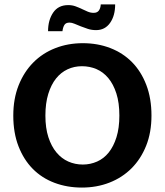

<svg xmlns="http://www.w3.org/2000/svg" viewBox="-20 -836 744 867"><path d="M354 -641Q421 -641 478 -619Q535 -597 576 -555.5Q617 -514 640.5 -453Q664 -392 664 -314Q664 -238 640 -178Q616 -118 574 -76Q532 -34 474.5 -11.5Q417 11 350 11Q283 11 226 -10.5Q169 -32 128 -73.5Q87 -115 63.5 -175.5Q40 -236 40 -314Q40 -390 64 -450.5Q88 -511 130 -553.5Q172 -596 229.5 -618.5Q287 -641 354 -641ZM185 -314Q185 -258 198.5 -216.5Q212 -175 235 -147.5Q258 -120 288.5 -106.5Q319 -93 354 -93Q388 -93 418.5 -106.5Q449 -120 471 -147.5Q493 -175 506 -216.5Q519 -258 519 -314Q519 -372 505.5 -414Q492 -456 469 -483.5Q446 -511 415.5 -524Q385 -537 350 -537Q315 -537 285 -523Q255 -509 233 -481.5Q211 -454 198 -412Q185 -370 185 -314ZM197 -695Q197 -745 220 -779Q243 -813 288 -813Q306 -813 321 -807.5Q336 -802 349.5 -795.5Q363 -789 376 -783.5Q389 -778 403 -778Q419 -778 426.5 -788.5Q434 -799 435 -816H500Q500 -765 477 -732.5Q454 -700 414 -700Q394 -700 377 -705.5Q360 -711 345 -717Q330 -723 317 -728.5Q304 -734 294 -734Q277 -734 270.5 -723Q264 -712 262 -695Z"/></svg>

Font: Mukta Malar
Style: Bold
Weight: 700
Designer: Aadarsh Rajan, Girish Dalvi, Yashodeep Gholap
Foundry: Ek Type
Version: Version 2.538;PS 1.000;hotconv 16.6.51;makeotf.lib2.5.65220;